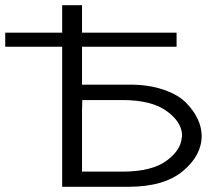

<svg xmlns="http://www.w3.org/2000/svg" viewBox="-22 -715 851 735"><path d="M-2 -536V-590H216V-695H292V-590H654V-536H292V-391H474Q548 -391 604.5 -371.5Q661 -352 691 -321Q721 -290 735.5 -258Q750 -226 750 -195Q750 -120 678 -60Q606 0 470 0H216V-536ZM292 -58H446Q558 -58 614.5 -99Q671 -140 674 -190Q675 -191 675 -195Q675 -247 616.5 -289.5Q558 -332 447 -332H293Q293 -326 292.5 -312Q292 -298 292 -292Z"/></svg>

Font: Coval
Style: ExtraLight
Weight: 250
Foundry: Context Ltd
Version: Version 001.000